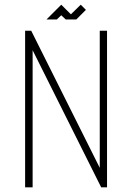

<svg xmlns="http://www.w3.org/2000/svg" viewBox="-20 -798 562 818"><path d="M405 -667H436V0H411L119 -584V0H87V-667H113L405 -83ZM305 -715H260L241 -733L222 -715H178L241 -778L282 -737L324 -778L346 -756Z"/></svg>

Font: Zector
Style: Regular
Weight: 400
Designer: GGBot
Version: 0.72